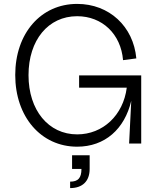

<svg xmlns="http://www.w3.org/2000/svg" viewBox="-20 -735 828 983"><path d="M375 16C517 16 618 -74 652 -219L641 0H703V-349H385V-286H629C611 -145 507 -47 375 -47C228 -47 126 -171 126 -350C126 -530 227 -652 375 -652C503 -652 599 -561 610 -427L678 -436C663 -600 539 -715 375 -715C189 -715 58 -564 58 -351C58 -137 190 16 375 16ZM339 195V228C403 228 439 192 439 130V60H349V130H397C397 176 380 195 339 195Z"/></svg>

Font: Uncut Sans Book
Style: Regular
Weight: 350
Designer: Kasper Nordkvist
Foundry: UNCUT.wtf
Version: Version 1.304;Glyphs 3.2 (3246)